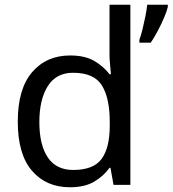

<svg xmlns="http://www.w3.org/2000/svg" viewBox="-20 -780 728 810"><path d="M275 10Q175 10 115 -59.5Q55 -129 55 -267Q55 -405 115.5 -475.5Q176 -546 276 -546Q338 -546 377.5 -523Q417 -500 442 -467H448Q447 -480 444.5 -505.5Q442 -531 442 -546V-760H530V0H459L446 -72H442Q418 -38 378 -14Q338 10 275 10ZM289 -63Q374 -63 408.5 -109.5Q443 -156 443 -250V-266Q443 -366 410 -419.5Q377 -473 288 -473Q217 -473 181.5 -416.5Q146 -360 146 -265Q146 -169 181.5 -116Q217 -63 289 -63ZM688 -751Q684 -733 672.5 -706Q661 -679 646 -650.5Q631 -622 616 -600H568V-612Q575 -631 581.5 -657.5Q588 -684 593.5 -711.5Q599 -739 601 -760H688Z"/></svg>

Font: Noto Sans Meroitic
Style: Regular
Weight: 400
Designer: Monotype Design Team
Foundry: Monotype Imaging Inc.
Version: Version 2.002; ttfautohint (v1.8.4.7-5d5b)